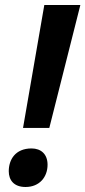

<svg xmlns="http://www.w3.org/2000/svg" viewBox="-20 -734 341 767"><path d="M72 -223H177L301 -714H157ZM82 13C138 13 170 -27 170 -76C170 -118 144 -141 106 -141C41 -141 15 -96 15 -50C15 -15 35 13 82 13Z"/></svg>

Font: Noto Sans SemiBold
Style: Italic
Weight: 600
Italic angle: -12°
Designer: Monotype Design Team
Foundry: Monotype Imaging Inc.
Version: Version 2.013